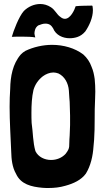

<svg xmlns="http://www.w3.org/2000/svg" viewBox="-20 -930 522 959"><path d="M156 -744C154 -752 152 -758 152 -764C152 -771 154 -777 156 -784C159 -792 164 -798 171 -803C184 -808 195 -812 206 -812C226 -812 236 -804 245 -789C259 -754 294 -739 328 -739C341 -739 354 -741 366 -745C381 -750 394 -759 406 -773C426 -802 444 -842 444 -879C444 -886 443 -893 442 -900C441 -900 441 -900 441 -901L440 -902C412 -901 385 -902 358 -899C352 -880 332 -836 304 -836C297 -836 289 -839 281 -846C264 -857 255 -881 234 -894C217 -905 199 -910 181 -910C151 -910 121 -897 99 -875C74 -847 47 -775 39 -746C56 -747 73 -747 88 -747C115 -747 143 -746 156 -743ZM192 8C203 9 213 9 223 9C251 9 279 6 306 -2C347 -13 386 -31 409 -63C433 -102 444 -151 447 -198L450 -231C455 -300 451 -365 455 -436C455 -448 456 -460 456 -472C456 -493 455 -514 453 -535C450 -556 446 -577 437 -597C429 -620 415 -641 396 -658C354 -690 297 -706 240 -706C194 -706 147 -695 107 -676C98 -671 91 -665 84 -658C43 -611 32 -547 31 -487C29 -457 28 -427 28 -397C28 -322 33 -247 36 -173C37 -134 41 -95 60 -62C84 -9 137 3 192 8ZM308 -162C289 -141 262 -131 235 -131C203 -131 171 -146 157 -175C144 -219 145 -269 138 -316C137 -333 137 -350 137 -367C137 -406 139 -445 147 -480C155 -508 171 -531 194 -549C209 -560 228 -568 247 -568C255 -568 264 -566 272 -563C303 -548 321 -515 324 -478C325 -455 328 -422 328 -421L330 -353V-305L328 -253C323 -195 333 -195 308 -162Z"/></svg>

Font: HEYCLAY
Style: Regular
Weight: 400
Designer: Marcelo Magalhaes
Foundry: Marcelo Magalhães
Version: Version 1.300;hotconv 1.0.109;makeotfexe 2.5.65596